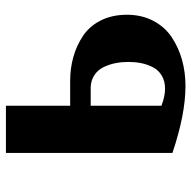

<svg xmlns="http://www.w3.org/2000/svg" viewBox="-19 -627 646 648"><g transform="rotate(90 304.0 -303.0)"><path d="M496.1 -562V-412.1V-411.1V0H336.9V-216.8H252.9Q210 -216.8 171.4 -227.8Q132.8 -238.8 100.6 -260.5Q68.4 -282.2 49.3 -319.6Q30.3 -356.9 29.8 -405.8Q29.3 -457 50 -496.8Q70.8 -536.6 106 -559.8Q141.1 -583 182.6 -594.5Q224.1 -606 270 -606Q365.7 -606 496.1 -562ZM336.9 -286.1V-524.9Q304.2 -537.1 279.8 -537.1Q253.4 -537.1 234.6 -525.6Q215.8 -514.2 206.3 -494.9Q196.8 -475.6 192.9 -455.6Q189 -435.5 189 -413.1Q189 -391.1 192.9 -370.8Q196.8 -350.6 205.8 -331.1Q214.8 -311.5 232.4 -299.3Q250 -287.1 273.9 -286.1Z"/></g></svg>

Font: Wesal
Style: Regular
Weight: 900
Designer: Ahmed zaza
Foundry: Ahmed zaza
Version: Version 2.01